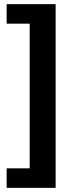

<svg xmlns="http://www.w3.org/2000/svg" viewBox="-20 -725 394 925"><path d="M12 180V86H123V-611H12V-705H248V180Z"/></svg>

Font: Nunito Sans 12pt ExtraLight
Style: Regular
Weight: 200
Designer: Vernon Adams
Foundry: Vernon Adams
Version: Version 3.101;gftools[0.9.27]